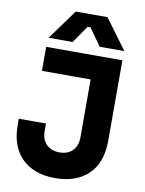

<svg xmlns="http://www.w3.org/2000/svg" viewBox="-104 -1036 850 1126"><g transform="rotate(10 321.5 -472.5)"><path d="M34 -250V-287H196V-241Q196 -192 225 -163Q254 -134 303 -134Q352 -134 380.5 -163Q409 -192 409 -241V-587H119V-730H573V-250Q573 -121 501.5 -51Q430 19 303 19Q177 19 105.5 -51.5Q34 -122 34 -250ZM254 -964H443L575 -785H428L355 -888H338L267 -785H124Z"/></g></svg>

Font: Sora-SIA
Style: Bold
Weight: 700
Designer: Jonathan Barnbrook, Julián Moncada
Foundry: Barnbrook Fonts
Version: Version 2.000